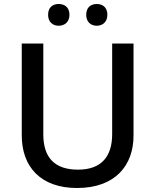

<svg xmlns="http://www.w3.org/2000/svg" viewBox="-20 -998 778 962"><path d="M221 -924C221 -887 245 -869 274 -869C303 -869 328 -887 328 -924C328 -962 303 -978 274 -978C245 -978 221 -962 221 -924ZM412 -924C412 -887 436 -869 465 -869C493 -869 518 -887 518 -924C518 -962 493 -978 465 -978C436 -978 412 -962 412 -924ZM649 -318V-780H542V-326C542 -217 491 -148 371 -148C254 -148 197 -208 197 -325V-780H89V-320C89 -161 185 -56 366 -56C558 -56 649 -170 649 -318Z"/></svg>

Font: Noto Sans Malayalam UI Medium
Style: Regular
Weight: 500
Designer: Jelle Bosma - Monotype Design Team
Foundry: Monotype Imaging Inc.
Version: Version 2.104